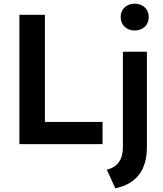

<svg xmlns="http://www.w3.org/2000/svg" viewBox="-20 -780 883 1039"><path d="M85 0H535V-120H223V-700H85ZM709 -615C754 -615 785 -645 785 -688C785 -730 754 -760 709 -760C664 -760 633 -730 633 -688C633 -645 664 -615 709 -615ZM558 138 604 239C725 214 775 132 775 17V-500H645V17C645 83 616 125 558 138Z"/></svg>

Font: Gully SemiBold
Style: Regular
Weight: 600
Designer: jaikishan Patel
Foundry: MagicType
Version: Version 1.000;Glyphs 3.2 (3242)